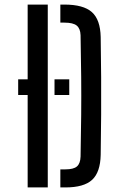

<svg xmlns="http://www.w3.org/2000/svg" viewBox="-20 -820 514 840"><path d="M101 0V-404.5H59.5V-473H101V-800H189V0ZM244 0V-79H266Q302 -79 316.8 -92Q331.5 -105 332.5 -135Q334.5 -233.5 335.2 -317Q336 -400.5 335.2 -483.8Q334.5 -567 332.5 -666Q331.5 -695 315.8 -708Q300 -721 261.5 -721H244V-800H261.5Q345 -800 382 -767Q419 -734 420.5 -658Q422 -566 422.5 -483Q423 -400 422.5 -317.2Q422 -234.5 420.5 -142.5Q419 -66.5 383 -33.2Q347 0 266 0ZM218.5 -473H283V-404.5H218.5Z"/></svg>

Font: Big Shoulders Stencil Text Medium
Style: Regular
Weight: 500
Designer: Patric King
Foundry: XO Type Co
Version: Version 1.000